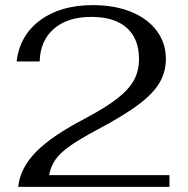

<svg xmlns="http://www.w3.org/2000/svg" viewBox="-20 -730 735 750"><path d="M314 -268Q393 -310 438 -345Q483 -380 503 -416.5Q523 -453 523 -499Q523 -579 475 -621.5Q427 -664 337 -664Q244 -664 190.5 -617.5Q137 -571 135 -490H45Q57 -592 137 -651Q217 -710 342 -710Q427 -710 491.5 -684Q556 -658 592 -610Q628 -562 628 -500Q628 -449 603 -406.5Q578 -364 520.5 -321Q463 -278 361 -224Q292 -187 253.5 -160Q215 -133 196.5 -106.5Q178 -80 172 -46H642V0H51Q59 -74 121 -137Q183 -200 314 -268Z"/></svg>

Font: Fahkwang
Style: Regular
Weight: 400
Version: Version 1.000; ttfautohint (v1.6)